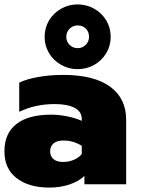

<svg xmlns="http://www.w3.org/2000/svg" viewBox="-30 -834 656 869"><path d="M172 -667Q172 -708 192 -741.5Q212 -775 246.5 -794.5Q281 -814 321 -814Q362 -814 396.5 -794.5Q431 -775 451 -741.5Q471 -708 471 -667Q471 -627 451 -593.5Q431 -560 396.5 -540.5Q362 -521 321 -521Q281 -521 246.5 -540.5Q212 -560 192 -593.5Q172 -627 172 -667ZM373 -667Q373 -690 358.5 -704.5Q344 -719 321 -719Q300 -719 285 -704Q270 -689 270 -667Q270 -646 285 -631Q300 -616 321 -616Q343 -616 358 -631Q373 -646 373 -667ZM-10 -149Q-10 -230 44 -272.5Q98 -315 201 -315Q238 -315 276 -307Q314 -299 340 -287V-296Q340 -329 307.5 -346Q275 -363 217 -363Q130 -363 57 -328V-460Q90 -476 143 -485.5Q196 -495 256 -495Q395 -495 468 -442Q541 -389 541 -292V0H352V-38Q328 -14 286 0.5Q244 15 193 15Q101 15 45.5 -27.5Q-10 -70 -10 -149ZM340 -137V-174Q303 -198 256 -198Q228 -198 212.5 -185Q197 -172 197 -149Q197 -127 212 -114Q227 -101 255 -101Q282 -101 305 -111Q328 -121 340 -137Z"/></svg>

Font: Prompt ExtraBold
Style: Regular
Weight: 800
Designer: Katatrad Team
Foundry: CadsonDemak
Version: Version 1.000